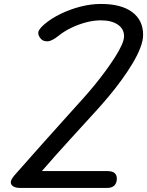

<svg xmlns="http://www.w3.org/2000/svg" viewBox="-20 -950 744 972"><path d="M82 1.5Q49.5 1.5 38.2 -15Q27 -31.5 51.5 -60.5Q120.5 -139 184.8 -211Q249 -283 303.5 -343.5Q358 -404 397.5 -448Q427 -480.5 456.8 -516.8Q486.5 -553 513.5 -589.8Q540.5 -626.5 562 -660.2Q583.5 -694 595.8 -721.2Q608 -748.5 608 -766.5Q608 -804 576.2 -825.5Q544.5 -847 490 -847Q455 -847 416.5 -837Q378 -827 341.5 -809.5Q305 -792 276 -768.5Q241 -740.5 219.2 -740.8Q197.5 -741 187.5 -753Q173 -768.5 173.8 -784.8Q174.5 -801 205 -827.5Q240 -857 287.5 -880Q335 -903 387.5 -916.5Q440 -930 491.5 -930Q594 -930 649.2 -888.8Q704.5 -847.5 704.5 -773.5Q704.5 -744.5 690.2 -707.5Q676 -670.5 651.2 -629.2Q626.5 -588 596 -546Q565.5 -504 532.8 -464.8Q500 -425.5 469.5 -392Q445.5 -365.5 412.2 -329.2Q379 -293 341 -251.2Q303 -209.5 264.5 -166.5Q226 -123.5 192 -84H521.5Q548.5 -84 560 -74Q571.5 -64 571.5 -45.5Q571.5 -24.5 559.5 -11.5Q547.5 1.5 521.5 1.5Z"/></svg>

Font: Edu AU VIC WA NT Hand Medium
Style: Regular
Weight: 500
Version: Version 1.001